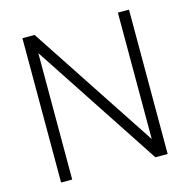

<svg xmlns="http://www.w3.org/2000/svg" viewBox="-108 -846 941 951"><g transform="rotate(-15 362.5 -370.0)"><path d="M89.5 0V-740H152L597 -64.5H579V-740H636V0H573L128.5 -675.5H146.5V0Z"/></g></svg>

Font: Encode Sans SC Light
Style: Regular
Weight: 300
Version: Version 3.002